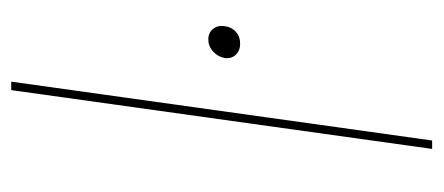

<svg xmlns="http://www.w3.org/2000/svg" viewBox="-238 -532 770 333"><g transform="rotate(-90 146.5 -365.0)"><path d="M157.2 -730H171.9L69.8 0H55.2ZM212.9 -359.9Q215.3 -372.1 224.4 -380.1Q233.4 -388.2 245.1 -388.2Q256.8 -388.2 263.4 -379.9Q270 -371.6 268.1 -359.9Q266.6 -347.7 258.3 -340.3Q250 -333 237.8 -333Q225.6 -333 218.5 -340.6Q211.4 -348.1 212.9 -359.9Z"/></g></svg>

Font: Human Sans Thin
Style: Italic
Weight: 100
Italic angle: -8°
Designer: Tim Radville
Foundry: Continuum
Version: Version 1.000;FEAKit 1.0